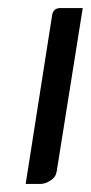

<svg xmlns="http://www.w3.org/2000/svg" viewBox="-20 -458 226 478"><path d="M43.9 0 109.9 -420.9Q112.8 -438 130.9 -438H186L121.1 -30.8Q118.7 -16.6 106 -8.8Q92.8 0 80.1 0Z"/></svg>

Font: Hhenum
Style: Italic
Weight: 400
Designer: T. Christopher White
Version: Version 1.0